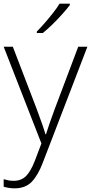

<svg xmlns="http://www.w3.org/2000/svg" viewBox="-20 -786 497 1048"><path d="M0 -531H50L180 -192Q197 -146 209 -112Q221 -78 228 -53H231Q238 -76 250 -111Q262 -146 278 -189L407 -531H457L214 101Q188 170 153.5 206Q119 242 60 242Q43 242 28 239.5Q13 237 0 233V192Q13 196 26 198.5Q39 201 55 201Q96 201 122 175Q148 149 170 92L206 -3ZM361 -758Q345 -737 320.5 -709.5Q296 -682 268 -654.5Q240 -627 214 -606H181V-614Q201 -634 224.5 -661Q248 -688 270 -716Q292 -744 305 -766H361Z"/></svg>

Font: Noto Kufi Arabic ExtraLight
Style: Regular
Weight: 200
Designer: Monotype Design Team, David Williams, Khaled Hosny
Foundry: Google LLC
Version: Version 2.109; ttfautohint (v1.8.4.7-5d5b)